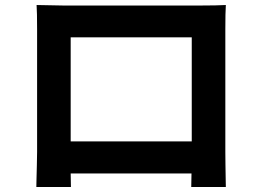

<svg xmlns="http://www.w3.org/2000/svg" viewBox="-20 -729 1040 766"><path d="M745 -580H262V-165H745ZM879 -612V-122Q879 -105 879.5 -71Q880 -37 880.5 -10.5Q881 16 881 17H743L744 -37H262L263 17H125Q125 16 125.5 -9Q126 -34 127 -68Q128 -102 128 -123V-612Q128 -681 126 -709Q208 -707 232 -707H782Q845 -707 881 -709Q879 -679 879 -612Z"/></svg>

Font: Noto Sans Korean Bold
Style: Bold
Weight: 700
Designer: Ryoko NISHIZUKA  (kana & ideographs); Paul D. Hunt (Latin, Greek & Cyrillic); Wenlong ZHANG  (bopomofo); Sandoll Communi
Foundry: Adobe Systems Incorporated
Version: Version 1.000;PS 1;hotconv 1.0.78;makeotf.lib2.5.61930